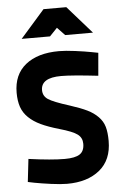

<svg xmlns="http://www.w3.org/2000/svg" viewBox="-62 -977 654 1032"><g transform="rotate(-5 265.0 -461.0)"><path d="M485.8 -674.8 475.1 -551.8Q334 -567.9 275.9 -567.9Q167 -567.9 167 -501Q167 -469.2 194.1 -451.2Q221.2 -433.1 308.1 -405.8Q365.7 -387.2 400.4 -370.4Q435.1 -353.5 458.7 -329.3Q482.4 -305.2 491.2 -274.7Q500 -244.1 500 -198.2Q500 -95.7 433.8 -41.7Q367.7 12.2 257.8 12.2Q224.1 12.2 171.6 5.1Q119.1 -2 83.5 -8.8L47.9 -16.1L62 -139.2Q186 -122.1 256.8 -122.1Q313 -122.1 337.9 -138.7Q362.8 -155.3 362.8 -194.8Q362.8 -227.1 338.1 -245.8Q313.5 -264.6 241.2 -285.2Q182.1 -302.2 143.3 -320.6Q104.5 -338.9 78.4 -364.3Q52.2 -389.6 41 -422.1Q29.8 -454.6 29.8 -499Q29.8 -596.7 95.2 -649.4Q160.6 -702.1 275.9 -702.1Q310.1 -702.1 362.5 -695.3Q415 -688.5 450.2 -681.6ZM82 -785.2 212.9 -934.1H335.9L466.8 -785.2H316.9L275.9 -828.1L234.9 -785.2Z"/></g></svg>

Font: TitilliumText25L
Style: 999 wt
Weight: 900
Designer: Accademia di Belle Arti di Urbino and others
Foundry: Accademia di Belle Arti di Urbino and others.
Version: Version 25.000